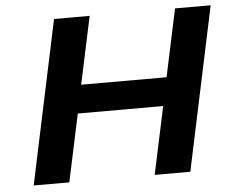

<svg xmlns="http://www.w3.org/2000/svg" viewBox="-49 -727 941 784"><g transform="rotate(-5 421.0 -335.0)"><path d="M200 -670 58 0H204L263 -277H613L554 0H700L842 -670H696L637 -393H287L346 -670Z"/></g></svg>

Font: LT Wave Bold
Style: Italic
Weight: 700
Designer: Daniel Lyons
Version: Version 2.5 (Glyphs App)